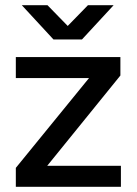

<svg xmlns="http://www.w3.org/2000/svg" viewBox="-20 -720 527 740"><path d="M41 -73 323 -419H41V-500H444V-429L162 -81H446V0H41ZM64 -700H163L241 -620L319 -700H418L296 -568H186Z"/></svg>

Font: Oak Sans Medium
Style: Regular
Weight: 500
Designer: Erik Kennedy, Walven
Foundry: Erik Kennedy, Walven
Version: Version 1.000